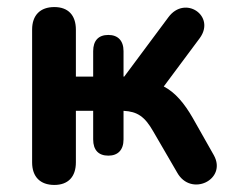

<svg xmlns="http://www.w3.org/2000/svg" viewBox="-20 -516 662 544"><path d="M134 8C173 8 195 -15 195 -56V-202H244V-121C244 -91 259 -75 287 -75C314 -75 330 -91 330 -121V-202C369 -200 390 -186 414 -144L482 -27C521 43 624 -7 586 -76L526 -182C503 -222 477 -254 444 -271L546 -408C592 -471 504 -531 457 -467L332 -299H330V-371C330 -401 314 -417 287 -417C259 -417 244 -401 244 -371V-299H195V-432C195 -473 173 -496 134 -496C94 -496 71 -473 71 -432V-56C71 -15 94 8 134 8Z"/></svg>

Font: SN Pro SemiBold
Style: Regular
Weight: 600
Designer: Tobias Whetton
Foundry: Supernotes
Version: Version 1.003;Glyphs 3.3 (3324)